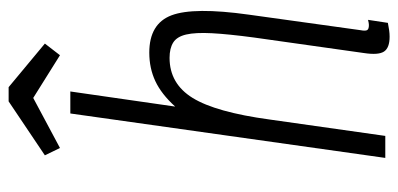

<svg xmlns="http://www.w3.org/2000/svg" viewBox="-259 -654 923 445"><g transform="rotate(-90 202.5 -431.5)"><path d="M303 -547Q267 -547 237 -533Q207 -519 178 -487L213 -730H162L59 0H110L148 -268Q165 -393 198 -446.5Q231 -500 291 -500Q313 -500 326.5 -491.5Q340 -483 345 -461.5Q350 -440 348 -402Q346 -364 338 -304L302 -49Q297 -16 305.5 -3Q314 10 340 10Q347 10 354.5 9Q362 8 372 6L379 -40Q374 -39 372 -38.5Q370 -38 367 -38Q357 -38 355 -42.5Q353 -47 355 -57L391 -316Q409 -444 389.5 -495.5Q370 -547 303 -547ZM190 -873 65 -789 82 -754 198 -816 297 -754 324 -789 223 -873Z"/></g></svg>

Font: Secuela ExtLt
Style: Italic
Weight: 200
Italic angle: -8°
Designer: Fernando Haro
Foundry: deFharo
Version: Version 1.704